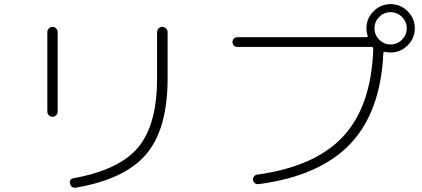

<svg xmlns="http://www.w3.org/2000/svg" viewBox="-20 -867 2040 929"><path d="M347 41Q337 43 329 37.5Q321 32 319 22Q314 -1 337 -5Q558 -45 649 -154.5Q740 -264 740 -488V-711Q740 -722 747.5 -729.5Q755 -737 765 -737Q776 -737 783.5 -729.5Q791 -722 791 -711V-488Q791 -244 688.5 -122Q586 0 347 41ZM209 -327V-712Q209 -722 216.5 -729.5Q224 -737 234 -737Q244 -737 251.5 -729.5Q259 -722 259 -712V-327Q259 -316 251.5 -309Q244 -302 234 -302Q224 -302 216.5 -309Q209 -316 209 -327Z M1925 -785Q1902 -808 1870 -808Q1838 -808 1815 -785Q1792 -762 1792 -730Q1792 -698 1815 -675Q1838 -652 1870 -652Q1902 -652 1925 -675Q1948 -698 1948 -730Q1948 -762 1925 -785ZM1128 -640Q1118 -640 1111.5 -646.5Q1105 -653 1105 -663Q1105 -673 1111.5 -680Q1118 -687 1128 -687H1753Q1761 -687 1759 -694Q1753 -710 1753 -730Q1753 -778 1787.5 -812.5Q1822 -847 1870 -847Q1918 -847 1952.5 -812.5Q1987 -778 1987 -730Q1987 -682 1952.5 -647.5Q1918 -613 1870 -613Q1856 -613 1843 -616Q1835 -618 1835 -611Q1822 -325 1674 -170Q1526 -15 1231 24Q1221 25 1213.5 19.5Q1206 14 1204 4Q1203 -5 1208.5 -12.5Q1214 -20 1223 -22Q1504 -60 1640.5 -207Q1777 -354 1786 -631Q1786 -640 1778 -640Z"/></svg>

Font: Rounded Mplus 1c Light
Style: Regular
Weight: 300
Version: Version 1.059.20150529